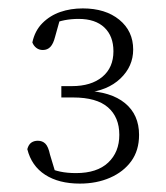

<svg xmlns="http://www.w3.org/2000/svg" viewBox="-20 -857 395 457"><path d="M170 -420Q120 -420 87.5 -441Q55 -462 45 -502Q48 -513 54.5 -517.5Q61 -522 70 -522Q81 -522 88 -515Q95 -508 99 -489L115 -436L91 -459Q107 -452 123.5 -448.5Q140 -445 161 -445Q211 -445 237.5 -470Q264 -495 264 -536Q264 -578 237 -601.5Q210 -625 154 -625H126V-652H151Q197 -652 223.5 -674Q250 -696 250 -735Q250 -771 228.5 -791.5Q207 -812 167 -812Q150 -812 134 -809Q118 -806 100 -798L125 -819L111 -769Q107 -753 100 -745.5Q93 -738 82 -738Q73 -738 66.5 -743Q60 -748 57 -756Q63 -784 81 -802Q99 -820 123.5 -828.5Q148 -837 177 -837Q231 -837 264 -810Q297 -783 297 -739Q297 -699 266.5 -670Q236 -641 184 -636L182 -641Q244 -639 277.5 -611.5Q311 -584 311 -536Q311 -499 292.5 -473.5Q274 -448 242 -434Q210 -420 170 -420Z"/></svg>

Font: Source Serif 4 18pt Light
Style: Regular
Weight: 300
Designer: Frank Grießhammer
Foundry: Adobe Systems Incorporated
Version: Version 4.004;hotconv 1.0.116;makeotfexe 2.5.65601